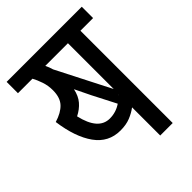

<svg xmlns="http://www.w3.org/2000/svg" viewBox="-182 -719 815 815"><g transform="rotate(-45 225.5 -311.0)"><path d="M375 0V-554H451V-622H0V-554H87Q97 -536 105.5 -511Q114 -486 114 -458Q114 -414 92 -390.5Q70 -367 27 -354Q41 -251 83 -192.5Q125 -134 196 -134Q230 -134 255 -144Q280 -154 300 -169V0ZM300 -554V-279L177 -520Q172 -538 164 -554ZM200 -202Q132 -202 108 -307Q136 -321 154.5 -342.5Q173 -364 180 -398Q202 -352 214 -328L268 -223Q237 -202 200 -202ZM295 -244 300 -249Q298 -246 295 -244Z"/></g></svg>

Font: Noto Sans Devanagari Extra Condensed
Style: Regular
Weight: 400
Width: 2
Designer: Monotype Design Team
Foundry: Monotype Imaging Inc.
Version: 1.000